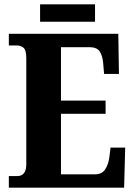

<svg xmlns="http://www.w3.org/2000/svg" viewBox="-20 -871 625 891"><path d="M21 0V-54H60Q102 -54 102 -109V-600Q102 -639 89 -649.5Q76 -660 59 -660H21V-714H529L532 -528H463L459 -576Q456 -613 442.5 -632.5Q429 -652 396 -652H263V-404H470V-343H263V-62H421Q452 -62 467 -83.5Q482 -105 487 -138L493 -186H561L556 0ZM166 -770V-851H421V-770Z"/></svg>

Font: Noto Serif Georgian Condensed ExtraBold
Style: Regular
Weight: 800
Width: 3
Designer: Monotype Design Team, Akaki Razmadze
Foundry: Google LLC
Version: Version 2.003; ttfautohint (v1.8.4.7-5d5b)